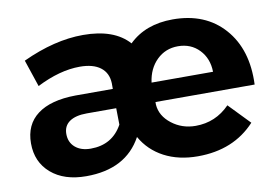

<svg xmlns="http://www.w3.org/2000/svg" viewBox="-64 -647 1096 757"><g transform="rotate(-10 484.5 -268.5)"><path d="M543.9 -223.1Q547.4 -177.7 588.6 -145.8Q629.9 -113.8 684.1 -113.8Q764.2 -113.8 820.8 -171.9L901.9 -87.9Q815.4 5.9 671.9 5.9Q595.2 5.9 537.6 -24.4Q480 -54.7 448.2 -110.8Q384.3 6.8 225.1 6.8Q136.7 6.8 84.5 -38.3Q32.2 -83.5 32.2 -158.2Q32.2 -233.4 85.2 -273.2Q138.2 -313 237.8 -314H387.2V-336.9Q385.7 -378.4 356.4 -400.6Q327.1 -422.9 273.9 -422.9Q193.8 -422.9 101.1 -376L64.9 -483.9Q193.8 -543.9 308.1 -543.9Q432.6 -543.9 491.2 -478Q557.6 -543 667 -543Q797.4 -543 872.1 -458.5Q946.8 -374 940.9 -233.9H543.9ZM788.1 -312Q787.1 -365.7 753.9 -400.4Q720.7 -435.1 668.9 -435.1Q618.7 -435.1 584 -401.1Q549.3 -367.2 542 -312ZM269 -236.8Q224.6 -236.8 200.2 -220Q175.8 -203.1 175.8 -170.9Q175.8 -137.2 199 -117.2Q222.2 -97.2 261.2 -97.2Q347.7 -97.2 388.2 -170.9L387.2 -236.8Z"/></g></svg>

Font: Montserrat arm SemiBold
Style: Regular
Weight: 600
Designer: Julieta Ulanovsky
Foundry: Julieta Ulanovsky
Version: Version 6.000;PS 006.000;hotconv 1.0.88;makeotf.lib2.5.64775